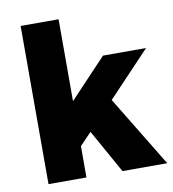

<svg xmlns="http://www.w3.org/2000/svg" viewBox="-83 -814 799 887"><g transform="rotate(-10 316.5 -371.0)"><path d="M630 0H420L306 -204L251 -147V0H73V-742H251V-358L424 -541H626L428 -332Z"/></g></svg>

Font: Argentum Novus
Style: Bold
Weight: 700
Designer: Julieta Ulanovsky (font) & Cristiano Sobral (main changes)
Foundry: Julieta Ulanovsky (font) & Cristiano Sobral (main changes)
Version: Version 3.00;November 27, 2020;FontCreator 13.0.0.2655 64-bi